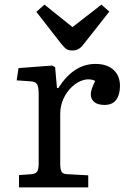

<svg xmlns="http://www.w3.org/2000/svg" viewBox="-20 -809 563 829"><path d="M62 0V-53L117 -57Q135 -59 141 -69Q147 -79 147 -105V-401Q147 -434 140 -445.5Q133 -457 110 -458L52 -462L60 -515L205 -526L218 -519L226 -429H232Q298 -533 392 -533Q442 -533 470 -507.5Q498 -482 498 -438Q498 -401 482 -378.5Q466 -356 431 -356Q402 -356 387 -368.5Q372 -381 372 -402Q372 -412 376.5 -425.5Q381 -439 391 -460Q367 -471 340.5 -463.5Q314 -456 291 -434.5Q268 -413 254 -382.5Q240 -352 240 -318V-103Q240 -80 245 -69Q250 -58 269 -57L361 -52V0ZM293 -591Q277 -591 268 -596.5Q259 -602 245 -619L137 -758L172 -789L293 -692L418 -789L452 -759L337 -613Q319 -591 293 -591Z"/></svg>

Font: Literata 7pt
Style: Regular
Weight: 400
Designer: Latin by Veronika Burian and Jose Scaglione. Greek by Irene Vlachou. Cyrillic by Vera Evstafieva.
Foundry: TypeTogether
Version: Version 3.002